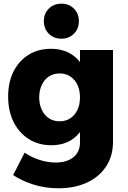

<svg xmlns="http://www.w3.org/2000/svg" viewBox="-20 -808 688 1029"><path d="M585.6 -48.4Q585.6 28 548.7 84Q511.9 140 446.1 170.5Q380.4 201 292.4 201Q220.7 201 158.3 180.8Q95.9 160.6 50.3 130.4L111.9 10.3Q148.7 34.9 191.9 48.9Q235 63 278.9 63Q319.6 63 348.8 49.8Q378 36.6 393.4 12.7Q408.7 -11.1 408.7 -43.7V-540.1H585.6ZM251 -546.4Q318.1 -546.9 365.4 -515.5Q412.6 -484.1 437.4 -426.6Q462.3 -369 461.9 -289.6Q462.3 -209.6 437.9 -151.2Q413.6 -92.9 367.4 -61.2Q321.1 -29.6 255 -29.6Q187.6 -29.6 135.3 -62.1Q83 -94.6 53.3 -153.4Q23.6 -212.3 23.6 -290.6Q23.6 -367.9 52.5 -424.9Q81.4 -482 132.9 -514.2Q184.4 -546.4 251 -546.4ZM299.7 -414.4Q267.3 -414.4 242.6 -398.4Q217.9 -382.3 204.1 -353.1Q190.3 -324 189.9 -285.9Q190.3 -248.3 204.1 -219.1Q217.9 -190 242.4 -173.9Q266.9 -157.9 299.7 -157.9Q332.1 -157.9 356.6 -173.9Q381.1 -190 394.9 -219.1Q408.7 -248.3 408.7 -285.9Q408.7 -324.4 394.9 -353.4Q381.1 -382.3 356.6 -398.4Q332.1 -414.4 299.7 -414.4ZM308.9 -788.3Q349.9 -788.3 376.3 -761.9Q402.7 -735.4 402.7 -694.4Q402.7 -653.9 376.3 -627.2Q349.9 -600.6 308.9 -600.6Q268.3 -600.6 241.6 -627.2Q215 -653.9 215 -694.4Q215 -735.4 241.6 -761.9Q268.3 -788.3 308.9 -788.3Z"/></svg>

Font: Alexandria
Style: Regular
Weight: 400
Designer: Mohamed Gaber
Foundry: Kief Type Foundry
Version: Version 5.100